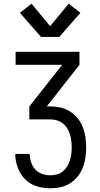

<svg xmlns="http://www.w3.org/2000/svg" viewBox="-20 -1014 540 1034"><path d="M252 0Q227 0 202.5 -4.5Q178 -9 155.5 -20Q133 -31 115 -49Q97 -67 85.5 -89Q74 -111 68 -135.5Q62 -160 62 -185H140Q140 -163 147.5 -140.5Q155 -118 170 -101.5Q185 -85 207 -77.5Q229 -70 252 -70Q270 -70 287.5 -75Q305 -80 318.5 -91Q332 -102 341.5 -117.5Q351 -133 356.5 -150Q362 -167 364 -184.5Q366 -202 366 -220Q366 -238 364 -256Q362 -274 356.5 -291Q351 -308 341.5 -323.5Q332 -339 317.5 -350Q303 -361 285.5 -366Q268 -371 250 -371H138V-441L315 -665H64V-735H408V-665L232 -441H250Q278 -441 305.5 -435Q333 -429 356.5 -414Q380 -399 398 -377Q416 -355 426 -329Q436 -303 440 -275.5Q444 -248 444 -220Q444 -192 440 -164.5Q436 -137 426 -111.5Q416 -86 398.5 -64Q381 -42 357.5 -27Q334 -12 307 -6Q280 0 252 0ZM201 -815 87 -945 150 -994 250 -873 350 -994 413 -945 299 -815Z"/></svg>

Font: Iosevka www.saffi
Style: Regular
Weight: 400
Monospace: yes
Designer: Belleve Invis
Foundry: Belleve Invis
Version: Version 22.0.2; ttfautohint (v1.8.3)